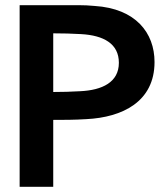

<svg xmlns="http://www.w3.org/2000/svg" viewBox="-20 -723 652 743"><path d="M578 -483C578 -596 505 -690 346 -700C325 -702 305 -703 283 -703H56V0H186V-259C224 -259 269 -259 315 -262C453 -269 578 -329 578 -483ZM440 -480C440 -405 376 -374 290 -370C257 -368 220 -367 186 -367V-594C223 -594 260 -593 294 -591C381 -586 440 -554 440 -480Z"/></svg>

Font: Bluebird
Style: Ext
Weight: 400
Designer: Jasper
Foundry: Cannot Into Space Fonts
Version: Version 0.98